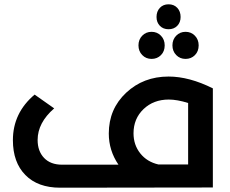

<svg xmlns="http://www.w3.org/2000/svg" viewBox="-20 -872 1070 893"><path d="M708 -793Q708 -819 723.5 -835.5Q739 -852 764 -852Q789 -852 804.5 -835.5Q820 -819 820 -793Q820 -768 804.5 -752Q789 -736 764 -736Q739 -736 723.5 -752Q708 -768 708 -793ZM746 -661Q746 -633 728.5 -615.5Q711 -598 685 -598Q659 -598 641.5 -616Q624 -634 624 -661Q624 -688 641.5 -706Q659 -724 685 -724Q711 -724 728.5 -706Q746 -688 746 -661ZM904 -661Q904 -633 886.5 -615.5Q869 -598 843 -598Q817 -598 799.5 -616Q782 -634 782 -661Q782 -688 799.5 -706Q817 -724 843 -724Q869 -724 886.5 -706Q904 -688 904 -661ZM764 -516Q860 -516 970 -461V0L260 1Q156 1 98 -58Q40 -117 40 -220Q40 -347 141 -432L232 -368Q155 -301 155 -221Q155 -169 185 -137.5Q215 -106 269 -106H531Q486 -172 486 -251Q486 -365 566.5 -440.5Q647 -516 764 -516ZM601 -252Q601 -198 632.5 -158.5Q664 -119 717 -107H855V-393Q804 -409 765 -409Q694 -409 647.5 -364.5Q601 -320 601 -252Z"/></svg>

Font: Montserrat-Arabic
Style: Regular
Weight: 400
Designer: Mohamed Gaber
Foundry: Kief Type Foundry
Version: Version 5.008;PS 005.008;hotconv 1.0.88;makeotf.lib2.5.64775